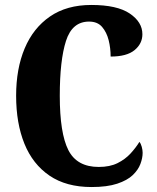

<svg xmlns="http://www.w3.org/2000/svg" viewBox="-20 -744 631 774"><path d="M349 10Q247 10 179.5 -36Q112 -82 78.5 -164.5Q45 -247 45 -358Q45 -467 79.5 -549Q114 -631 181.5 -677.5Q249 -724 348 -724Q452 -724 503 -689.5Q554 -655 554 -606Q554 -568 522.5 -542Q491 -516 426 -516Q426 -550 418 -582Q410 -614 391.5 -635.5Q373 -657 339 -657Q271 -657 246 -579Q221 -501 221 -358Q221 -207 255.5 -139Q290 -71 378 -71Q423 -71 454 -86.5Q485 -102 506.5 -125.5Q528 -149 542 -172Q548 -165 551.5 -152Q555 -139 555 -128Q555 -107 546 -83Q537 -59 515 -38Q493 -17 452.5 -3.5Q412 10 349 10Z"/></svg>

Font: Noto Serif Armenian ExtraCondensed Black
Style: Regular
Weight: 900
Width: 2
Designer: Monotype Design Team
Foundry: Monotype Imaging Inc.
Version: Version 2.008; ttfautohint (v1.8.4.7-5d5b)